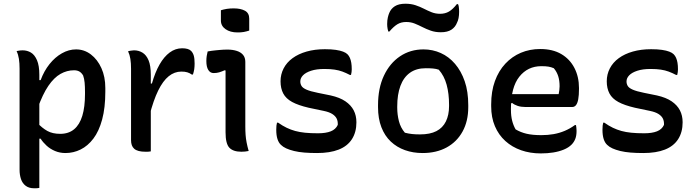

<svg xmlns="http://www.w3.org/2000/svg" viewBox="-20 -810 3740 1030"><path d="M69 -536Q75 -537 80 -538Q85 -539 90.5 -539.5Q96 -540 101 -540Q126 -540 146 -528Q166 -516 178.5 -487Q191 -458 191 -409Q191 -330 191 -254.5Q191 -179 191 -104Q191 -29 191 46Q191 121 191 198Q185 199 180.5 199.5Q176 200 172.5 200Q169 200 163 200Q135 200 117.5 186.5Q100 173 92.5 150.5Q85 128 85 101Q85 26 85 -41Q85 -108 85 -172.5Q85 -237 85 -303Q85 -369 85 -442Q85 -471 81.5 -494Q78 -517 69 -536ZM388 -545Q432 -545 467.5 -518Q503 -491 524 -444.5Q545 -398 545 -338V-318Q545 -232 528 -169Q511 -106 481 -66.5Q451 -27 412.5 -8Q374 11 331 11Q301 11 275 0Q249 -11 229.5 -29Q210 -47 198 -66H178V-153Q206 -123 234 -107.5Q262 -92 303 -92Q348 -92 377.5 -116.5Q407 -141 421.5 -188.5Q436 -236 436 -306V-316Q436 -345 434 -366.5Q432 -388 426 -405Q417 -420 405.5 -426.5Q394 -433 377 -433Q339 -433 304.5 -413.5Q270 -394 239.5 -349.5Q209 -305 182 -229V-380H198Q216 -429 245.5 -466Q275 -503 312 -524Q349 -545 388 -545Z M782 -362H795Q812 -422 836 -464Q860 -506 890.5 -528.5Q921 -551 957 -551Q974 -551 986 -547.5Q998 -544 1005 -537Q1015 -527 1019.5 -511.5Q1024 -496 1024 -469Q1024 -461 1023.5 -453.5Q1023 -446 1022 -438.5Q1021 -431 1019 -424Q1017 -417 1015 -410H1009Q998 -418 985 -422Q972 -426 953 -426Q916 -426 885 -401Q854 -376 828.5 -324Q803 -272 782 -190ZM789 2Q783 3 778.5 3.5Q774 4 769.5 4Q765 4 760 4Q739 4 724 0Q709 -4 700 -12Q691 -20 687 -31.5Q683 -43 683 -58Q683 -99 683 -138.5Q683 -178 683 -216.5Q683 -255 683 -292.5Q683 -330 683 -367Q683 -404 683 -441Q683 -471 679.5 -493.5Q676 -516 667 -535Q672 -537 677.5 -537.5Q683 -538 688.5 -539Q694 -540 699 -540Q724 -540 744.5 -527.5Q765 -515 777 -486.5Q789 -458 789 -408Q789 -367 789 -324.5Q789 -282 789 -240Q789 -198 789 -156.5Q789 -115 789 -75.5Q789 -36 789 2Z M1190 -100Q1190 -128 1190 -161Q1190 -194 1190 -228.5Q1190 -263 1190 -298Q1190 -333 1190 -367Q1190 -401 1190 -432L1185 -433Q1178 -430 1170.5 -427Q1163 -424 1156 -422Q1149 -420 1141.5 -419Q1134 -418 1126 -418Q1108 -418 1097.5 -434.5Q1087 -451 1087 -483Q1087 -497 1089 -510Q1091 -523 1094 -534Q1105 -536 1115.5 -537.5Q1126 -539 1137 -540Q1148 -541 1158.5 -542Q1169 -543 1179 -543.5Q1189 -544 1200 -544Q1228 -544 1250 -537Q1272 -530 1284 -515.5Q1296 -501 1296 -478Q1296 -437 1296 -393Q1296 -349 1296 -304Q1296 -259 1296 -215.5Q1296 -172 1296 -132Q1296 -107 1297.5 -86.5Q1299 -66 1303 -45.5Q1307 -25 1314 0Q1304 2 1294.5 3Q1285 4 1275 4Q1231 4 1210.5 -17.5Q1190 -39 1190 -100ZM1165 -755Q1171 -757 1179.5 -759Q1188 -761 1197 -762.5Q1206 -764 1215.5 -764.5Q1225 -765 1234 -765Q1271 -765 1294 -752.5Q1317 -740 1317 -710V-646Q1311 -644 1303.5 -642Q1296 -640 1288 -638.5Q1280 -637 1271.5 -636.5Q1263 -636 1254 -636Q1215 -636 1190 -653.5Q1165 -671 1165 -700Z M1686 -95Q1728 -95 1754.5 -105.5Q1781 -116 1792 -140Q1793 -160 1786 -174Q1779 -188 1762.5 -198.5Q1746 -209 1717 -215L1636 -232Q1580 -245 1547 -263Q1514 -281 1499.5 -308.5Q1485 -336 1485 -374Q1485 -411 1501.5 -443Q1518 -475 1549.5 -498Q1581 -521 1625 -533.5Q1669 -546 1723 -546Q1757 -546 1781 -542.5Q1805 -539 1820.5 -533Q1836 -527 1844 -519Q1852 -511 1857 -499.5Q1862 -488 1864.5 -473Q1867 -458 1867 -438Q1867 -431 1866 -423.5Q1865 -416 1863 -408H1857Q1836 -419 1817 -426Q1798 -433 1775 -436.5Q1752 -440 1720 -440Q1678 -440 1649 -430.5Q1620 -421 1605.5 -406Q1591 -391 1591 -373Q1591 -360 1597.5 -349Q1604 -338 1624.5 -329Q1645 -320 1685 -312L1754 -298Q1803 -287 1833 -266.5Q1863 -246 1877.5 -218Q1892 -190 1892 -154Q1892 -101 1868 -63.5Q1844 -26 1797 -7.5Q1750 11 1681 11Q1644 11 1613 8.5Q1582 6 1557.5 0Q1533 -6 1515.5 -14Q1498 -22 1487 -33Q1475 -44 1468.5 -64Q1462 -84 1462 -114Q1462 -127 1463 -136Q1464 -145 1466 -152H1472Q1496 -135 1518 -124.5Q1540 -114 1563.5 -107.5Q1587 -101 1616.5 -98Q1646 -95 1686 -95Z M2252 -545Q2301 -545 2344.5 -525.5Q2388 -506 2421 -467.5Q2454 -429 2473 -374Q2492 -319 2492 -246V-235Q2492 -160 2461.5 -104.5Q2431 -49 2376 -19Q2321 11 2247 11Q2196 11 2152.5 -4.5Q2109 -20 2076.5 -50.5Q2044 -81 2026 -127.5Q2008 -174 2008 -235V-246Q2008 -337 2039.5 -404Q2071 -471 2126 -508Q2181 -545 2252 -545ZM2264 -444Q2213 -444 2179 -419.5Q2145 -395 2128 -349Q2111 -303 2111 -239V-233Q2111 -195 2120 -160Q2129 -125 2152 -98Q2172 -93 2190.5 -91Q2209 -89 2233 -89Q2287 -89 2321 -106.5Q2355 -124 2372 -158.5Q2389 -193 2389 -241V-248Q2389 -308 2376 -355.5Q2363 -403 2334 -436Q2320 -441 2303 -442.5Q2286 -444 2264 -444ZM2341 -736Q2368 -736 2388.5 -748Q2409 -760 2431 -788H2437Q2440 -782 2441 -775Q2442 -768 2442.5 -761Q2443 -754 2443 -747Q2443 -728 2440 -713Q2437 -698 2432 -689Q2423 -665 2402 -651Q2381 -637 2345 -637Q2315 -637 2291 -645.5Q2267 -654 2246.5 -664.5Q2226 -675 2205 -683.5Q2184 -692 2159 -692Q2132 -692 2112 -680Q2092 -668 2069 -641H2063Q2061 -648 2059.5 -654.5Q2058 -661 2057.5 -668.5Q2057 -676 2057 -681Q2057 -701 2060.5 -716Q2064 -731 2068 -740Q2077 -763 2098 -776.5Q2119 -790 2155 -790Q2185 -790 2209 -782Q2233 -774 2253.5 -763.5Q2274 -753 2295 -744.5Q2316 -736 2341 -736Z M2878 -547Q2945 -547 2991 -520Q3037 -493 3061.5 -445.5Q3086 -398 3086 -338V-333Q3086 -299 3082 -277.5Q3078 -256 3070 -246Q3062 -236 3050 -236H2798Q2775 -236 2757 -242Q2739 -248 2727 -258L2709 -248L2710 -305H2977Q2979 -315 2980.5 -326Q2982 -337 2982 -347Q2982 -378 2974.5 -401.5Q2967 -425 2951 -444Q2937 -450 2922.5 -452.5Q2908 -455 2884 -455Q2811 -455 2766 -398.5Q2721 -342 2721 -229V-220Q2721 -188 2727.5 -162.5Q2734 -137 2746 -116Q2773 -100 2805 -92.5Q2837 -85 2884 -85Q2919 -85 2950 -90.5Q2981 -96 3009.5 -108Q3038 -120 3064 -139H3070Q3071 -132 3072 -124.5Q3073 -117 3073 -108Q3073 -82 3066 -64.5Q3059 -47 3046 -34Q3030 -18 3004.5 -7.5Q2979 3 2948 8Q2917 13 2881 13Q2824 13 2775.5 -4Q2727 -21 2691 -53.5Q2655 -86 2635 -133Q2615 -180 2615 -240V-250Q2615 -320 2635 -375Q2655 -430 2691 -468.5Q2727 -507 2774.5 -527Q2822 -547 2878 -547Z M3436 -95Q3478 -95 3504.5 -105.5Q3531 -116 3542 -140Q3543 -160 3536 -174Q3529 -188 3512.5 -198.5Q3496 -209 3467 -215L3386 -232Q3330 -245 3297 -263Q3264 -281 3249.5 -308.5Q3235 -336 3235 -374Q3235 -411 3251.5 -443Q3268 -475 3299.5 -498Q3331 -521 3375 -533.5Q3419 -546 3473 -546Q3507 -546 3531 -542.5Q3555 -539 3570.5 -533Q3586 -527 3594 -519Q3602 -511 3607 -499.5Q3612 -488 3614.5 -473Q3617 -458 3617 -438Q3617 -431 3616 -423.5Q3615 -416 3613 -408H3607Q3586 -419 3567 -426Q3548 -433 3525 -436.5Q3502 -440 3470 -440Q3428 -440 3399 -430.5Q3370 -421 3355.5 -406Q3341 -391 3341 -373Q3341 -360 3347.5 -349Q3354 -338 3374.5 -329Q3395 -320 3435 -312L3504 -298Q3553 -287 3583 -266.5Q3613 -246 3627.5 -218Q3642 -190 3642 -154Q3642 -101 3618 -63.5Q3594 -26 3547 -7.5Q3500 11 3431 11Q3394 11 3363 8.5Q3332 6 3307.5 0Q3283 -6 3265.5 -14Q3248 -22 3237 -33Q3225 -44 3218.5 -64Q3212 -84 3212 -114Q3212 -127 3213 -136Q3214 -145 3216 -152H3222Q3246 -135 3268 -124.5Q3290 -114 3313.5 -107.5Q3337 -101 3366.5 -98Q3396 -95 3436 -95Z"/></svg>

Font: Recursive Casual Medium
Style: Regular
Weight: 500
Version: Version 1.047